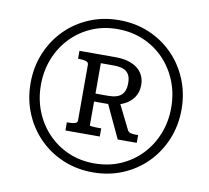

<svg xmlns="http://www.w3.org/2000/svg" viewBox="-83 -831 1037 952"><g transform="rotate(10 435.5 -355.0)"><path d="M442 -17Q514 -17 574 -43Q634 -69 678 -115Q722 -161 746.5 -222.5Q771 -284 771 -355Q771 -426 746.5 -487.5Q722 -549 678 -595Q634 -641 574 -667Q514 -693 442 -693Q371 -693 311.5 -667Q252 -641 208 -595Q164 -549 139.5 -487.5Q115 -426 115 -355Q115 -284 139.5 -222.5Q164 -161 208 -115Q252 -69 311.5 -43Q371 -17 442 -17ZM443 28Q362 28 293 -1Q224 -30 172.5 -82Q121 -134 92 -204Q63 -274 63 -355Q63 -436 92 -506Q121 -576 172.5 -628Q224 -680 293 -709Q362 -738 443 -738Q524 -738 593 -709Q662 -680 713.5 -628Q765 -576 794 -506Q823 -436 823 -355Q823 -274 794 -204Q765 -134 713.5 -82Q662 -30 593 -1Q524 28 443 28ZM274 -153V-194H280Q300 -194 313.5 -197.5Q327 -201 327 -213V-494Q327 -506 313.5 -510Q300 -514 280 -514H274V-554H455Q526 -554 565.5 -523.5Q605 -493 605 -439Q605 -403 586 -376Q567 -349 533 -334Q499 -319 452 -319H389V-199Q389 -197 396 -196Q403 -195 414 -194.5Q425 -194 436 -194H447V-153ZM455 -512H389V-359H453Q499 -359 519.5 -378.5Q540 -398 540 -438Q540 -477 519.5 -494.5Q499 -512 455 -512ZM451 -338 510 -348 579 -209Q584 -199 594.5 -196Q605 -193 619 -193H633V-154H537Z"/></g></svg>

Font: Roboto Serif 20pt Light
Style: Italic
Weight: 300
Italic angle: -10°
Version: Version 1.007